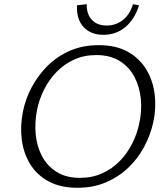

<svg xmlns="http://www.w3.org/2000/svg" viewBox="-20 -881 783 910"><path d="M347 9Q266 9 210 -21.5Q154 -52 122.5 -104Q91 -156 83 -220.5Q75 -285 89 -353Q101 -413 131 -469Q161 -525 206 -569.5Q251 -614 311.5 -640.5Q372 -667 448 -667Q530 -667 586 -635.5Q642 -604 673.5 -551.5Q705 -499 713 -434.5Q721 -370 707 -304Q694 -243 664 -186.5Q634 -130 588.5 -86.5Q543 -43 482.5 -17Q422 9 347 9ZM359 -38Q417 -38 464.5 -59.5Q512 -81 547.5 -117.5Q583 -154 606.5 -200.5Q630 -247 640 -296Q653 -354 647.5 -411.5Q642 -469 617.5 -516Q593 -563 548 -591.5Q503 -620 436 -620Q378 -620 331 -598.5Q284 -577 248.5 -540.5Q213 -504 189.5 -457.5Q166 -411 156 -362Q144 -304 149 -246.5Q154 -189 178.5 -142Q203 -95 248 -66.5Q293 -38 359 -38ZM470 -716Q411 -716 376.5 -752.5Q342 -789 345 -856L391 -861Q390 -815 415 -787.5Q440 -760 486 -760Q528 -760 561.5 -785.5Q595 -811 610 -861L639 -856Q618 -789 574 -752.5Q530 -716 470 -716Z"/></svg>

Font: Ysabeau Office Light
Style: Italic
Weight: 300
Italic angle: -12°
Designer: Christian Thalmann (Catharsis Fonts)
Version: Version 2.001;gftools[0.9.30]; featfreeze: tnum,lnum,ss02